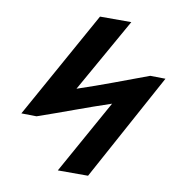

<svg xmlns="http://www.w3.org/2000/svg" viewBox="-86 -880 938 963"><g transform="rotate(10 382.5 -398.0)"><path d="M41.7 -249.9 119.2 -248.7 120.6 -249.2C246.2 -292.3 360.3 -336.7 481.4 -376.8L271.4 0H425.4L723.3 -546.5L645.8 -547.7L644.4 -547.2C527.8 -504.1 413.2 -459.7 292.4 -419.6L505.3 -796.4H345.9Z"/></g></svg>

Font: Stormning
Style: Bold
Weight: 400
Designer: Robert Jablonski, Mew Too
Foundry: Cannot Into Space Fonts
Version: Version 0.90